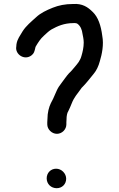

<svg xmlns="http://www.w3.org/2000/svg" viewBox="-20 -789 609 985"><path d="M219.5 125.8C219.5 155 241.8 176.5 271 176.5C298.6 176.5 319.5 155.6 319.5 128C319.5 100.5 295.5 76.5 268 76.5C240.4 76.5 219.5 97.9 219.5 125.8ZM222.5 -162V-151C222.5 -125.2 245.8 -102.5 272 -102.5C298.1 -102.5 320.5 -124.9 320.5 -151V-162C320.5 -168.2 320.8 -173.6 321.5 -179.8V-183C321.5 -191.8 324.8 -211.9 329.7 -217.3C335.5 -229.1 343.3 -246.3 348.3 -259.5C359.7 -289.2 376.8 -307.6 393.5 -330.9C397 -336.3 400.3 -340.8 405.6 -345.3C423.3 -363.1 442.3 -387.9 460.4 -410C475.1 -427.6 485.3 -449.4 492 -474.4C503.2 -511.1 513.2 -560.1 504.7 -604.7C504.7 -604.8 504.6 -605.2 504.6 -605.4C498.1 -657.6 483.3 -701.9 455.3 -728C430.6 -752.7 402.7 -771.6 355.8 -768.5C355.6 -768.5 355.3 -768.5 355 -768.5C313.7 -768.5 280.7 -761.4 250.6 -749.4C217.7 -736.2 188.2 -722.1 165.5 -700.8C139.5 -677.2 114.6 -657.1 96.7 -629.6C82.8 -604.8 69 -590.3 64.4 -561.6L63.5 -550C63.4 -549.7 63.4 -549.3 63.3 -549C57.1 -510 105.3 -477.5 141 -504.5C154.9 -515 156.9 -524.6 161.8 -546.7C162 -547.8 162.6 -549.3 163.3 -550.4C175 -569.9 186.4 -589.2 205.8 -606.4C217.1 -616 228.1 -628.4 243.8 -637.8C274.6 -654.7 308.2 -670.5 357 -670.5H365C369.8 -670.5 374.5 -669.3 377.5 -667C393.3 -655.1 400.7 -636.5 403.4 -614.8C405.2 -605.2 409.5 -587.6 409.5 -571C409.5 -545.7 403.8 -521.8 398.1 -502.8C391.6 -478 378.6 -463.6 365.4 -447.8C354.3 -435.6 348.2 -425.8 334.7 -414C328.3 -407 319.7 -396.4 312.2 -385.8C302.7 -372.2 289.3 -355.4 282.4 -345.1C268 -323.5 258 -288.8 241 -260C231 -239.7 223.5 -210.5 223.5 -180C223.5 -174 222.5 -168 222.5 -162Z"/></svg>

Font: Smoothie
Style: Light
Weight: 400
Foundry: Cannot Into Space Fonts
Version: Version 0.8